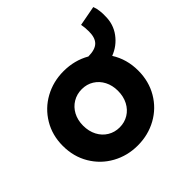

<svg xmlns="http://www.w3.org/2000/svg" viewBox="-168 -819 988 988"><g transform="rotate(-45 325.5 -325.0)"><path d="M23.4 -263.7Q23.4 -341.3 60.3 -402.8Q97.2 -464.4 159.9 -498.8Q222.7 -533.2 297.9 -533.2Q377.4 -533.2 441.9 -496.1Q491.7 -496.6 513.4 -517.8Q535.2 -539.1 535.2 -585Q535.2 -614.7 530.3 -637.7L639.6 -658.2Q646.5 -641.6 648.9 -619.6Q651.4 -597.7 650.4 -582Q650.9 -522.5 617.4 -477.3Q584 -432.1 530.8 -411.6Q572.3 -346.2 572.3 -263.7Q572.3 -185.5 535.9 -123.5Q499.5 -61.5 436.8 -26.9Q374 7.8 297.9 7.8Q222.7 7.8 159.9 -26.9Q97.2 -61.5 60.3 -123.5Q23.4 -185.5 23.4 -263.7ZM424.8 -263.7Q424.8 -303.2 408.7 -334.5Q392.6 -365.7 364 -383.5Q335.4 -401.4 298.8 -401.4Q262.7 -401.4 233.4 -383.8Q204.1 -366.2 187.5 -335Q170.9 -303.7 170.9 -263.7Q170.9 -222.7 187.5 -190.9Q204.1 -159.2 233.2 -141.6Q262.2 -124 297.9 -124Q334 -124 362.8 -141.6Q391.6 -159.2 408.2 -190.9Q424.8 -222.7 424.8 -263.7Z"/></g></svg>

Font: Reddit Sans Strawberry ExBold
Style: Regular
Weight: 800
Designer: Stephen Hutchings
Foundry: Reddit
Version: Version 1.013